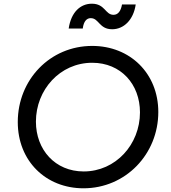

<svg xmlns="http://www.w3.org/2000/svg" viewBox="-20 -1005 921 1037"><path d="M431 12C658 12 835 -172 835 -400C835 -609 682 -757 478 -757C250 -757 76 -574 76 -346C76 -135 228 12 431 12ZM174 -348C174 -520 304 -666 478 -666C633 -666 736 -550 736 -398C736 -225 605 -79 432 -79C278 -79 174 -196 174 -348ZM351 -851H427C432 -891 449 -907 470 -907C515 -907 515 -847 586 -847C648 -847 701 -897 713 -981H639C633 -946 618 -925 593 -925C548 -925 548 -985 476 -985C415 -985 364 -940 351 -851Z"/></svg>

Font: Mluvka Medium
Style: Italic
Weight: 500
Italic angle: -8°
Designer: Modified by Jiří Krblich, Original typeface by Gumpita Rahayu
Foundry: Gumpita Rahayu & Jiří Krblich
Version: Version 2.000;Glyphs 3.1.1 (3134)